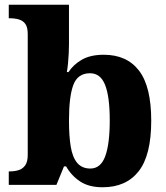

<svg xmlns="http://www.w3.org/2000/svg" viewBox="-20 -780 702 810"><path d="M413 10Q355 10 318 -14.5Q281 -39 259 -78H250L218 0H17V-57H23Q41 -57 58 -62Q75 -67 86 -82Q97 -97 97 -126V-636Q97 -665 87 -679Q77 -693 59.5 -698Q42 -703 21 -703H17V-760H271V-594Q271 -578 270 -556Q269 -534 267 -513Q265 -492 262 -476H269Q290 -508 326 -528.5Q362 -549 418 -549Q515 -549 566.5 -482Q618 -415 618 -271Q618 -125 565 -57.5Q512 10 413 10ZM361 -69Q405 -69 424 -121Q443 -173 443 -272Q443 -372 423.5 -421.5Q404 -471 360 -471Q308 -471 289.5 -422Q271 -373 271 -271Q271 -206 278.5 -161Q286 -116 306 -92.5Q326 -69 361 -69Z"/></svg>

Font: Noto Serif Tibetan ExtraBold
Style: Regular
Weight: 800
Version: Version 2.103